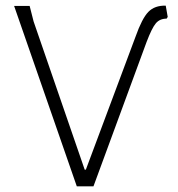

<svg xmlns="http://www.w3.org/2000/svg" viewBox="-20 -660 632 680"><path d="M252 0 30 -639H85L99 -584L280 -59H284L460 -530Q483 -595 505.5 -618Q528 -641 567 -640L574 -600L570 -594Q546 -594 532 -577.5Q518 -561 499 -511L311 0Z"/></svg>

Font: Alegreya Sans SC Light
Style: Regular
Weight: 300
Designer: Juan Pablo del Peral
Foundry: Huerta Tipografica
Version: Version 2.007